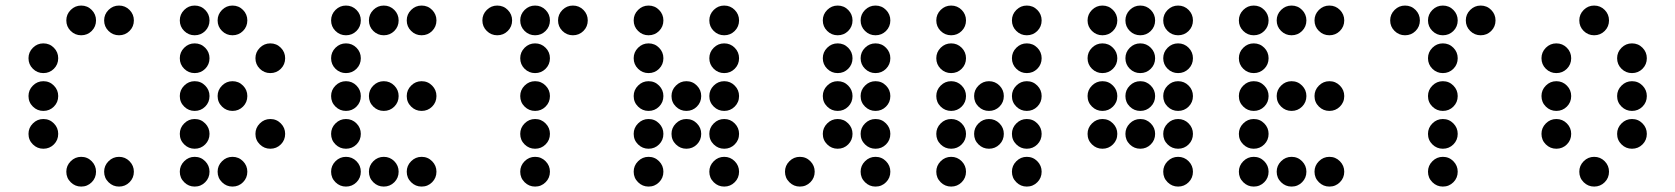

<svg xmlns="http://www.w3.org/2000/svg" viewBox="-20 -689 6056 694"><path d="M327.1 -615.2Q327.1 -592.8 311.5 -577.1Q295.9 -561.5 273.4 -561.5Q251.5 -561.5 235.6 -577.1Q219.7 -592.8 219.7 -615.2Q219.7 -637.2 235.6 -653.1Q251.5 -668.9 273.4 -668.9Q295.9 -668.9 311.5 -653.1Q327.1 -637.2 327.1 -615.2ZM463.9 -615.2Q463.9 -592.8 448.2 -577.1Q432.6 -561.5 410.2 -561.5Q388.2 -561.5 372.3 -577.1Q356.4 -592.8 356.4 -615.2Q356.4 -637.2 372.3 -653.1Q388.2 -668.9 410.2 -668.9Q432.6 -668.9 448.2 -653.1Q463.9 -637.2 463.9 -615.2ZM190.4 -478.5Q190.4 -456.1 174.8 -440.4Q159.2 -424.8 136.7 -424.8Q114.7 -424.8 98.9 -440.4Q83 -456.1 83 -478.5Q83 -500.5 98.9 -516.4Q114.7 -532.2 136.7 -532.2Q159.2 -532.2 174.8 -516.4Q190.4 -500.5 190.4 -478.5ZM190.4 -341.8Q190.4 -319.3 174.8 -303.7Q159.2 -288.1 136.7 -288.1Q114.7 -288.1 98.9 -303.7Q83 -319.3 83 -341.8Q83 -363.8 98.9 -379.6Q114.7 -395.5 136.7 -395.5Q159.2 -395.5 174.8 -379.6Q190.4 -363.8 190.4 -341.8ZM190.4 -205.1Q190.4 -182.6 174.8 -167Q159.2 -151.4 136.7 -151.4Q114.7 -151.4 98.9 -167Q83 -182.6 83 -205.1Q83 -227.1 98.9 -242.9Q114.7 -258.8 136.7 -258.8Q159.2 -258.8 174.8 -242.9Q190.4 -227.1 190.4 -205.1ZM327.1 -68.4Q327.1 -45.9 311.5 -30.3Q295.9 -14.6 273.4 -14.6Q251.5 -14.6 235.6 -30.3Q219.7 -45.9 219.7 -68.4Q219.7 -90.3 235.6 -106.2Q251.5 -122.1 273.4 -122.1Q295.9 -122.1 311.5 -106.2Q327.1 -90.3 327.1 -68.4ZM463.9 -68.4Q463.9 -45.9 448.2 -30.3Q432.6 -14.6 410.2 -14.6Q388.2 -14.6 372.3 -30.3Q356.4 -45.9 356.4 -68.4Q356.4 -90.3 372.3 -106.2Q388.2 -122.1 410.2 -122.1Q432.6 -122.1 448.2 -106.2Q463.9 -90.3 463.9 -68.4Z M737.3 -615.2Q737.3 -592.8 721.7 -577.1Q706.1 -561.5 683.6 -561.5Q661.6 -561.5 645.8 -577.1Q629.9 -592.8 629.9 -615.2Q629.9 -637.2 645.8 -653.1Q661.6 -668.9 683.6 -668.9Q706.1 -668.9 721.7 -653.1Q737.3 -637.2 737.3 -615.2ZM874 -615.2Q874 -592.8 858.4 -577.1Q842.8 -561.5 820.3 -561.5Q798.3 -561.5 782.5 -577.1Q766.6 -592.8 766.6 -615.2Q766.6 -637.2 782.5 -653.1Q798.3 -668.9 820.3 -668.9Q842.8 -668.9 858.4 -653.1Q874 -637.2 874 -615.2ZM737.3 -478.5Q737.3 -456.1 721.7 -440.4Q706.1 -424.8 683.6 -424.8Q661.6 -424.8 645.8 -440.4Q629.9 -456.1 629.9 -478.5Q629.9 -500.5 645.8 -516.4Q661.6 -532.2 683.6 -532.2Q706.1 -532.2 721.7 -516.4Q737.3 -500.5 737.3 -478.5ZM1010.7 -478.5Q1010.7 -456.1 995.1 -440.4Q979.5 -424.8 957 -424.8Q935.1 -424.8 919.2 -440.4Q903.3 -456.1 903.3 -478.5Q903.3 -500.5 919.2 -516.4Q935.1 -532.2 957 -532.2Q979.5 -532.2 995.1 -516.4Q1010.7 -500.5 1010.7 -478.5ZM737.3 -341.8Q737.3 -319.3 721.7 -303.7Q706.1 -288.1 683.6 -288.1Q661.6 -288.1 645.8 -303.7Q629.9 -319.3 629.9 -341.8Q629.9 -363.8 645.8 -379.6Q661.6 -395.5 683.6 -395.5Q706.1 -395.5 721.7 -379.6Q737.3 -363.8 737.3 -341.8ZM874 -341.8Q874 -319.3 858.4 -303.7Q842.8 -288.1 820.3 -288.1Q798.3 -288.1 782.5 -303.7Q766.6 -319.3 766.6 -341.8Q766.6 -363.8 782.5 -379.6Q798.3 -395.5 820.3 -395.5Q842.8 -395.5 858.4 -379.6Q874 -363.8 874 -341.8ZM737.3 -205.1Q737.3 -182.6 721.7 -167Q706.1 -151.4 683.6 -151.4Q661.6 -151.4 645.8 -167Q629.9 -182.6 629.9 -205.1Q629.9 -227.1 645.8 -242.9Q661.6 -258.8 683.6 -258.8Q706.1 -258.8 721.7 -242.9Q737.3 -227.1 737.3 -205.1ZM1010.7 -205.1Q1010.7 -182.6 995.1 -167Q979.5 -151.4 957 -151.4Q935.1 -151.4 919.2 -167Q903.3 -182.6 903.3 -205.1Q903.3 -227.1 919.2 -242.9Q935.1 -258.8 957 -258.8Q979.5 -258.8 995.1 -242.9Q1010.7 -227.1 1010.7 -205.1ZM737.3 -68.4Q737.3 -45.9 721.7 -30.3Q706.1 -14.6 683.6 -14.6Q661.6 -14.6 645.8 -30.3Q629.9 -45.9 629.9 -68.4Q629.9 -90.3 645.8 -106.2Q661.6 -122.1 683.6 -122.1Q706.1 -122.1 721.7 -106.2Q737.3 -90.3 737.3 -68.4ZM874 -68.4Q874 -45.9 858.4 -30.3Q842.8 -14.6 820.3 -14.6Q798.3 -14.6 782.5 -30.3Q766.6 -45.9 766.6 -68.4Q766.6 -90.3 782.5 -106.2Q798.3 -122.1 820.3 -122.1Q842.8 -122.1 858.4 -106.2Q874 -90.3 874 -68.4Z M1284.2 -615.2Q1284.2 -592.8 1268.6 -577.1Q1252.9 -561.5 1230.5 -561.5Q1208.5 -561.5 1192.6 -577.1Q1176.8 -592.8 1176.8 -615.2Q1176.8 -637.2 1192.6 -653.1Q1208.5 -668.9 1230.5 -668.9Q1252.9 -668.9 1268.6 -653.1Q1284.2 -637.2 1284.2 -615.2ZM1420.9 -615.2Q1420.9 -592.8 1405.3 -577.1Q1389.6 -561.5 1367.2 -561.5Q1345.2 -561.5 1329.3 -577.1Q1313.5 -592.8 1313.5 -615.2Q1313.5 -637.2 1329.3 -653.1Q1345.2 -668.9 1367.2 -668.9Q1389.6 -668.9 1405.3 -653.1Q1420.9 -637.2 1420.9 -615.2ZM1557.6 -615.2Q1557.6 -592.8 1542 -577.1Q1526.4 -561.5 1503.9 -561.5Q1481.9 -561.5 1466.1 -577.1Q1450.2 -592.8 1450.2 -615.2Q1450.2 -637.2 1466.1 -653.1Q1481.9 -668.9 1503.9 -668.9Q1526.4 -668.9 1542 -653.1Q1557.6 -637.2 1557.6 -615.2ZM1284.2 -478.5Q1284.2 -456.1 1268.6 -440.4Q1252.9 -424.8 1230.5 -424.8Q1208.5 -424.8 1192.6 -440.4Q1176.8 -456.1 1176.8 -478.5Q1176.8 -500.5 1192.6 -516.4Q1208.5 -532.2 1230.5 -532.2Q1252.9 -532.2 1268.6 -516.4Q1284.2 -500.5 1284.2 -478.5ZM1284.2 -341.8Q1284.2 -319.3 1268.6 -303.7Q1252.9 -288.1 1230.5 -288.1Q1208.5 -288.1 1192.6 -303.7Q1176.8 -319.3 1176.8 -341.8Q1176.8 -363.8 1192.6 -379.6Q1208.5 -395.5 1230.5 -395.5Q1252.9 -395.5 1268.6 -379.6Q1284.2 -363.8 1284.2 -341.8ZM1420.9 -341.8Q1420.9 -319.3 1405.3 -303.7Q1389.6 -288.1 1367.2 -288.1Q1345.2 -288.1 1329.3 -303.7Q1313.5 -319.3 1313.5 -341.8Q1313.5 -363.8 1329.3 -379.6Q1345.2 -395.5 1367.2 -395.5Q1389.6 -395.5 1405.3 -379.6Q1420.9 -363.8 1420.9 -341.8ZM1557.6 -341.8Q1557.6 -319.3 1542 -303.7Q1526.4 -288.1 1503.9 -288.1Q1481.9 -288.1 1466.1 -303.7Q1450.2 -319.3 1450.2 -341.8Q1450.2 -363.8 1466.1 -379.6Q1481.9 -395.5 1503.9 -395.5Q1526.4 -395.5 1542 -379.6Q1557.6 -363.8 1557.6 -341.8ZM1284.2 -205.1Q1284.2 -182.6 1268.6 -167Q1252.9 -151.4 1230.5 -151.4Q1208.5 -151.4 1192.6 -167Q1176.8 -182.6 1176.8 -205.1Q1176.8 -227.1 1192.6 -242.9Q1208.5 -258.8 1230.5 -258.8Q1252.9 -258.8 1268.6 -242.9Q1284.2 -227.1 1284.2 -205.1ZM1284.2 -68.4Q1284.2 -45.9 1268.6 -30.3Q1252.9 -14.6 1230.5 -14.6Q1208.5 -14.6 1192.6 -30.3Q1176.8 -45.9 1176.8 -68.4Q1176.8 -90.3 1192.6 -106.2Q1208.5 -122.1 1230.5 -122.1Q1252.9 -122.1 1268.6 -106.2Q1284.2 -90.3 1284.2 -68.4ZM1420.9 -68.4Q1420.9 -45.9 1405.3 -30.3Q1389.6 -14.6 1367.2 -14.6Q1345.2 -14.6 1329.3 -30.3Q1313.5 -45.9 1313.5 -68.4Q1313.5 -90.3 1329.3 -106.2Q1345.2 -122.1 1367.2 -122.1Q1389.6 -122.1 1405.3 -106.2Q1420.9 -90.3 1420.9 -68.4ZM1557.6 -68.4Q1557.6 -45.9 1542 -30.3Q1526.4 -14.6 1503.9 -14.6Q1481.9 -14.6 1466.1 -30.3Q1450.2 -45.9 1450.2 -68.4Q1450.2 -90.3 1466.1 -106.2Q1481.9 -122.1 1503.9 -122.1Q1526.4 -122.1 1542 -106.2Q1557.6 -90.3 1557.6 -68.4Z M1831.1 -615.2Q1831.1 -592.8 1815.4 -577.1Q1799.8 -561.5 1777.3 -561.5Q1755.4 -561.5 1739.5 -577.1Q1723.6 -592.8 1723.6 -615.2Q1723.6 -637.2 1739.5 -653.1Q1755.4 -668.9 1777.3 -668.9Q1799.8 -668.9 1815.4 -653.1Q1831.1 -637.2 1831.1 -615.2ZM1967.8 -615.2Q1967.8 -592.8 1952.1 -577.1Q1936.5 -561.5 1914.1 -561.5Q1892.1 -561.5 1876.2 -577.1Q1860.4 -592.8 1860.4 -615.2Q1860.4 -637.2 1876.2 -653.1Q1892.1 -668.9 1914.1 -668.9Q1936.5 -668.9 1952.1 -653.1Q1967.8 -637.2 1967.8 -615.2ZM2104.5 -615.2Q2104.5 -592.8 2088.9 -577.1Q2073.2 -561.5 2050.8 -561.5Q2028.8 -561.5 2012.9 -577.1Q1997.1 -592.8 1997.1 -615.2Q1997.1 -637.2 2012.9 -653.1Q2028.8 -668.9 2050.8 -668.9Q2073.2 -668.9 2088.9 -653.1Q2104.5 -637.2 2104.5 -615.2ZM1967.8 -478.5Q1967.8 -456.1 1952.1 -440.4Q1936.5 -424.8 1914.1 -424.8Q1892.1 -424.8 1876.2 -440.4Q1860.4 -456.1 1860.4 -478.5Q1860.4 -500.5 1876.2 -516.4Q1892.1 -532.2 1914.1 -532.2Q1936.5 -532.2 1952.1 -516.4Q1967.8 -500.5 1967.8 -478.5ZM1967.8 -341.8Q1967.8 -319.3 1952.1 -303.7Q1936.5 -288.1 1914.1 -288.1Q1892.1 -288.1 1876.2 -303.7Q1860.4 -319.3 1860.4 -341.8Q1860.4 -363.8 1876.2 -379.6Q1892.1 -395.5 1914.1 -395.5Q1936.5 -395.5 1952.1 -379.6Q1967.8 -363.8 1967.8 -341.8ZM1967.8 -205.1Q1967.8 -182.6 1952.1 -167Q1936.5 -151.4 1914.1 -151.4Q1892.1 -151.4 1876.2 -167Q1860.4 -182.6 1860.4 -205.1Q1860.4 -227.1 1876.2 -242.9Q1892.1 -258.8 1914.1 -258.8Q1936.5 -258.8 1952.1 -242.9Q1967.8 -227.1 1967.8 -205.1ZM1967.8 -68.4Q1967.8 -45.9 1952.1 -30.3Q1936.5 -14.6 1914.1 -14.6Q1892.1 -14.6 1876.2 -30.3Q1860.4 -45.9 1860.4 -68.4Q1860.4 -90.3 1876.2 -106.2Q1892.1 -122.1 1914.1 -122.1Q1936.5 -122.1 1952.1 -106.2Q1967.8 -90.3 1967.8 -68.4Z M2377.9 -615.2Q2377.9 -592.8 2362.3 -577.1Q2346.7 -561.5 2324.2 -561.5Q2302.2 -561.5 2286.4 -577.1Q2270.5 -592.8 2270.5 -615.2Q2270.5 -637.2 2286.4 -653.1Q2302.2 -668.9 2324.2 -668.9Q2346.7 -668.9 2362.3 -653.1Q2377.9 -637.2 2377.9 -615.2ZM2651.4 -615.2Q2651.4 -592.8 2635.7 -577.1Q2620.1 -561.5 2597.7 -561.5Q2575.7 -561.5 2559.8 -577.1Q2543.9 -592.8 2543.9 -615.2Q2543.9 -637.2 2559.8 -653.1Q2575.7 -668.9 2597.7 -668.9Q2620.1 -668.9 2635.7 -653.1Q2651.4 -637.2 2651.4 -615.2ZM2377.9 -478.5Q2377.9 -456.1 2362.3 -440.4Q2346.7 -424.8 2324.2 -424.8Q2302.2 -424.8 2286.4 -440.4Q2270.5 -456.1 2270.5 -478.5Q2270.5 -500.5 2286.4 -516.4Q2302.2 -532.2 2324.2 -532.2Q2346.7 -532.2 2362.3 -516.4Q2377.9 -500.5 2377.9 -478.5ZM2651.4 -478.5Q2651.4 -456.1 2635.7 -440.4Q2620.1 -424.8 2597.7 -424.8Q2575.7 -424.8 2559.8 -440.4Q2543.9 -456.1 2543.9 -478.5Q2543.9 -500.5 2559.8 -516.4Q2575.7 -532.2 2597.7 -532.2Q2620.1 -532.2 2635.7 -516.4Q2651.4 -500.5 2651.4 -478.5ZM2377.9 -341.8Q2377.9 -319.3 2362.3 -303.7Q2346.7 -288.1 2324.2 -288.1Q2302.2 -288.1 2286.4 -303.7Q2270.5 -319.3 2270.5 -341.8Q2270.5 -363.8 2286.4 -379.6Q2302.2 -395.5 2324.2 -395.5Q2346.7 -395.5 2362.3 -379.6Q2377.9 -363.8 2377.9 -341.8ZM2514.6 -341.8Q2514.6 -319.3 2499 -303.7Q2483.4 -288.1 2460.9 -288.1Q2439 -288.1 2423.1 -303.7Q2407.2 -319.3 2407.2 -341.8Q2407.2 -363.8 2423.1 -379.6Q2439 -395.5 2460.9 -395.5Q2483.4 -395.5 2499 -379.6Q2514.6 -363.8 2514.6 -341.8ZM2651.4 -341.8Q2651.4 -319.3 2635.7 -303.7Q2620.1 -288.1 2597.7 -288.1Q2575.7 -288.1 2559.8 -303.7Q2543.9 -319.3 2543.9 -341.8Q2543.9 -363.8 2559.8 -379.6Q2575.7 -395.5 2597.7 -395.5Q2620.1 -395.5 2635.7 -379.6Q2651.4 -363.8 2651.4 -341.8ZM2377.9 -205.1Q2377.9 -182.6 2362.3 -167Q2346.7 -151.4 2324.2 -151.4Q2302.2 -151.4 2286.4 -167Q2270.5 -182.6 2270.5 -205.1Q2270.5 -227.1 2286.4 -242.9Q2302.2 -258.8 2324.2 -258.8Q2346.7 -258.8 2362.3 -242.9Q2377.9 -227.1 2377.9 -205.1ZM2514.6 -205.1Q2514.6 -182.6 2499 -167Q2483.4 -151.4 2460.9 -151.4Q2439 -151.4 2423.1 -167Q2407.2 -182.6 2407.2 -205.1Q2407.2 -227.1 2423.1 -242.9Q2439 -258.8 2460.9 -258.8Q2483.4 -258.8 2499 -242.9Q2514.6 -227.1 2514.6 -205.1ZM2651.4 -205.1Q2651.4 -182.6 2635.7 -167Q2620.1 -151.4 2597.7 -151.4Q2575.7 -151.4 2559.8 -167Q2543.9 -182.6 2543.9 -205.1Q2543.9 -227.1 2559.8 -242.9Q2575.7 -258.8 2597.7 -258.8Q2620.1 -258.8 2635.7 -242.9Q2651.4 -227.1 2651.4 -205.1ZM2377.9 -68.4Q2377.9 -45.9 2362.3 -30.3Q2346.7 -14.6 2324.2 -14.6Q2302.2 -14.6 2286.4 -30.3Q2270.5 -45.9 2270.5 -68.4Q2270.5 -90.3 2286.4 -106.2Q2302.2 -122.1 2324.2 -122.1Q2346.7 -122.1 2362.3 -106.2Q2377.9 -90.3 2377.9 -68.4ZM2651.4 -68.4Q2651.4 -45.9 2635.7 -30.3Q2620.1 -14.6 2597.7 -14.6Q2575.7 -14.6 2559.8 -30.3Q2543.9 -45.9 2543.9 -68.4Q2543.9 -90.3 2559.8 -106.2Q2575.7 -122.1 2597.7 -122.1Q2620.1 -122.1 2635.7 -106.2Q2651.4 -90.3 2651.4 -68.4Z M3061.5 -615.2Q3061.5 -592.8 3045.9 -577.1Q3030.3 -561.5 3007.8 -561.5Q2985.8 -561.5 2970 -577.1Q2954.1 -592.8 2954.1 -615.2Q2954.1 -637.2 2970 -653.1Q2985.8 -668.9 3007.8 -668.9Q3030.3 -668.9 3045.9 -653.1Q3061.5 -637.2 3061.5 -615.2ZM3198.2 -615.2Q3198.2 -592.8 3182.6 -577.1Q3167 -561.5 3144.5 -561.5Q3122.6 -561.5 3106.7 -577.1Q3090.8 -592.8 3090.8 -615.2Q3090.8 -637.2 3106.7 -653.1Q3122.6 -668.9 3144.5 -668.9Q3167 -668.9 3182.6 -653.1Q3198.2 -637.2 3198.2 -615.2ZM3061.5 -478.5Q3061.5 -456.1 3045.9 -440.4Q3030.3 -424.8 3007.8 -424.8Q2985.8 -424.8 2970 -440.4Q2954.1 -456.1 2954.1 -478.5Q2954.1 -500.5 2970 -516.4Q2985.8 -532.2 3007.8 -532.2Q3030.3 -532.2 3045.9 -516.4Q3061.5 -500.5 3061.5 -478.5ZM3198.2 -478.5Q3198.2 -456.1 3182.6 -440.4Q3167 -424.8 3144.5 -424.8Q3122.6 -424.8 3106.7 -440.4Q3090.8 -456.1 3090.8 -478.5Q3090.8 -500.5 3106.7 -516.4Q3122.6 -532.2 3144.5 -532.2Q3167 -532.2 3182.6 -516.4Q3198.2 -500.5 3198.2 -478.5ZM3061.5 -341.8Q3061.5 -319.3 3045.9 -303.7Q3030.3 -288.1 3007.8 -288.1Q2985.8 -288.1 2970 -303.7Q2954.1 -319.3 2954.1 -341.8Q2954.1 -363.8 2970 -379.6Q2985.8 -395.5 3007.8 -395.5Q3030.3 -395.5 3045.9 -379.6Q3061.5 -363.8 3061.5 -341.8ZM3198.2 -341.8Q3198.2 -319.3 3182.6 -303.7Q3167 -288.1 3144.5 -288.1Q3122.6 -288.1 3106.7 -303.7Q3090.8 -319.3 3090.8 -341.8Q3090.8 -363.8 3106.7 -379.6Q3122.6 -395.5 3144.5 -395.5Q3167 -395.5 3182.6 -379.6Q3198.2 -363.8 3198.2 -341.8ZM3061.5 -205.1Q3061.5 -182.6 3045.9 -167Q3030.3 -151.4 3007.8 -151.4Q2985.8 -151.4 2970 -167Q2954.1 -182.6 2954.1 -205.1Q2954.1 -227.1 2970 -242.9Q2985.8 -258.8 3007.8 -258.8Q3030.3 -258.8 3045.9 -242.9Q3061.5 -227.1 3061.5 -205.1ZM3198.2 -205.1Q3198.2 -182.6 3182.6 -167Q3167 -151.4 3144.5 -151.4Q3122.6 -151.4 3106.7 -167Q3090.8 -182.6 3090.8 -205.1Q3090.8 -227.1 3106.7 -242.9Q3122.6 -258.8 3144.5 -258.8Q3167 -258.8 3182.6 -242.9Q3198.2 -227.1 3198.2 -205.1ZM2924.8 -68.4Q2924.8 -45.9 2909.2 -30.3Q2893.6 -14.6 2871.1 -14.6Q2849.1 -14.6 2833.3 -30.3Q2817.4 -45.9 2817.4 -68.4Q2817.4 -90.3 2833.3 -106.2Q2849.1 -122.1 2871.1 -122.1Q2893.6 -122.1 2909.2 -106.2Q2924.8 -90.3 2924.8 -68.4ZM3198.2 -68.4Q3198.2 -45.9 3182.6 -30.3Q3167 -14.6 3144.5 -14.6Q3122.6 -14.6 3106.7 -30.3Q3090.8 -45.9 3090.8 -68.4Q3090.8 -90.3 3106.7 -106.2Q3122.6 -122.1 3144.5 -122.1Q3167 -122.1 3182.6 -106.2Q3198.2 -90.3 3198.2 -68.4Z M3471.7 -615.2Q3471.7 -592.8 3456.1 -577.1Q3440.4 -561.5 3418 -561.5Q3396 -561.5 3380.1 -577.1Q3364.3 -592.8 3364.3 -615.2Q3364.3 -637.2 3380.1 -653.1Q3396 -668.9 3418 -668.9Q3440.4 -668.9 3456.1 -653.1Q3471.7 -637.2 3471.7 -615.2ZM3745.1 -615.2Q3745.1 -592.8 3729.5 -577.1Q3713.9 -561.5 3691.4 -561.5Q3669.4 -561.5 3653.6 -577.1Q3637.7 -592.8 3637.7 -615.2Q3637.7 -637.2 3653.6 -653.1Q3669.4 -668.9 3691.4 -668.9Q3713.9 -668.9 3729.5 -653.1Q3745.1 -637.2 3745.1 -615.2ZM3471.7 -478.5Q3471.7 -456.1 3456.1 -440.4Q3440.4 -424.8 3418 -424.8Q3396 -424.8 3380.1 -440.4Q3364.3 -456.1 3364.3 -478.5Q3364.3 -500.5 3380.1 -516.4Q3396 -532.2 3418 -532.2Q3440.4 -532.2 3456.1 -516.4Q3471.7 -500.5 3471.7 -478.5ZM3745.1 -478.5Q3745.1 -456.1 3729.5 -440.4Q3713.9 -424.8 3691.4 -424.8Q3669.4 -424.8 3653.6 -440.4Q3637.7 -456.1 3637.7 -478.5Q3637.7 -500.5 3653.6 -516.4Q3669.4 -532.2 3691.4 -532.2Q3713.9 -532.2 3729.5 -516.4Q3745.1 -500.5 3745.1 -478.5ZM3471.7 -341.8Q3471.7 -319.3 3456.1 -303.7Q3440.4 -288.1 3418 -288.1Q3396 -288.1 3380.1 -303.7Q3364.3 -319.3 3364.3 -341.8Q3364.3 -363.8 3380.1 -379.6Q3396 -395.5 3418 -395.5Q3440.4 -395.5 3456.1 -379.6Q3471.7 -363.8 3471.7 -341.8ZM3608.4 -341.8Q3608.4 -319.3 3592.8 -303.7Q3577.1 -288.1 3554.7 -288.1Q3532.7 -288.1 3516.8 -303.7Q3501 -319.3 3501 -341.8Q3501 -363.8 3516.8 -379.6Q3532.7 -395.5 3554.7 -395.5Q3577.1 -395.5 3592.8 -379.6Q3608.4 -363.8 3608.4 -341.8ZM3745.1 -341.8Q3745.1 -319.3 3729.5 -303.7Q3713.9 -288.1 3691.4 -288.1Q3669.4 -288.1 3653.6 -303.7Q3637.7 -319.3 3637.7 -341.8Q3637.7 -363.8 3653.6 -379.6Q3669.4 -395.5 3691.4 -395.5Q3713.9 -395.5 3729.5 -379.6Q3745.1 -363.8 3745.1 -341.8ZM3471.7 -205.1Q3471.7 -182.6 3456.1 -167Q3440.4 -151.4 3418 -151.4Q3396 -151.4 3380.1 -167Q3364.3 -182.6 3364.3 -205.1Q3364.3 -227.1 3380.1 -242.9Q3396 -258.8 3418 -258.8Q3440.4 -258.8 3456.1 -242.9Q3471.7 -227.1 3471.7 -205.1ZM3608.4 -205.1Q3608.4 -182.6 3592.8 -167Q3577.1 -151.4 3554.7 -151.4Q3532.7 -151.4 3516.8 -167Q3501 -182.6 3501 -205.1Q3501 -227.1 3516.8 -242.9Q3532.7 -258.8 3554.7 -258.8Q3577.1 -258.8 3592.8 -242.9Q3608.4 -227.1 3608.4 -205.1ZM3745.1 -205.1Q3745.1 -182.6 3729.5 -167Q3713.9 -151.4 3691.4 -151.4Q3669.4 -151.4 3653.6 -167Q3637.7 -182.6 3637.7 -205.1Q3637.7 -227.1 3653.6 -242.9Q3669.4 -258.8 3691.4 -258.8Q3713.9 -258.8 3729.5 -242.9Q3745.1 -227.1 3745.1 -205.1ZM3471.7 -68.4Q3471.7 -45.9 3456.1 -30.3Q3440.4 -14.6 3418 -14.6Q3396 -14.6 3380.1 -30.3Q3364.3 -45.9 3364.3 -68.4Q3364.3 -90.3 3380.1 -106.2Q3396 -122.1 3418 -122.1Q3440.4 -122.1 3456.1 -106.2Q3471.7 -90.3 3471.7 -68.4ZM3745.1 -68.4Q3745.1 -45.9 3729.5 -30.3Q3713.9 -14.6 3691.4 -14.6Q3669.4 -14.6 3653.6 -30.3Q3637.7 -45.9 3637.7 -68.4Q3637.7 -90.3 3653.6 -106.2Q3669.4 -122.1 3691.4 -122.1Q3713.9 -122.1 3729.5 -106.2Q3745.1 -90.3 3745.1 -68.4Z M4018.6 -615.2Q4018.6 -592.8 4002.9 -577.1Q3987.3 -561.5 3964.8 -561.5Q3942.9 -561.5 3927 -577.1Q3911.1 -592.8 3911.1 -615.2Q3911.1 -637.2 3927 -653.1Q3942.9 -668.9 3964.8 -668.9Q3987.3 -668.9 4002.9 -653.1Q4018.6 -637.2 4018.6 -615.2ZM4155.3 -615.2Q4155.3 -592.8 4139.6 -577.1Q4124 -561.5 4101.6 -561.5Q4079.6 -561.5 4063.7 -577.1Q4047.9 -592.8 4047.9 -615.2Q4047.9 -637.2 4063.7 -653.1Q4079.6 -668.9 4101.6 -668.9Q4124 -668.9 4139.6 -653.1Q4155.3 -637.2 4155.3 -615.2ZM4292 -615.2Q4292 -592.8 4276.4 -577.1Q4260.7 -561.5 4238.3 -561.5Q4216.3 -561.5 4200.4 -577.1Q4184.6 -592.8 4184.6 -615.2Q4184.6 -637.2 4200.4 -653.1Q4216.3 -668.9 4238.3 -668.9Q4260.7 -668.9 4276.4 -653.1Q4292 -637.2 4292 -615.2ZM4018.6 -478.5Q4018.6 -456.1 4002.9 -440.4Q3987.3 -424.8 3964.8 -424.8Q3942.9 -424.8 3927 -440.4Q3911.1 -456.1 3911.1 -478.5Q3911.1 -500.5 3927 -516.4Q3942.9 -532.2 3964.8 -532.2Q3987.3 -532.2 4002.9 -516.4Q4018.6 -500.5 4018.6 -478.5ZM4155.3 -478.5Q4155.3 -456.1 4139.6 -440.4Q4124 -424.8 4101.6 -424.8Q4079.6 -424.8 4063.7 -440.4Q4047.9 -456.1 4047.9 -478.5Q4047.9 -500.5 4063.7 -516.4Q4079.6 -532.2 4101.6 -532.2Q4124 -532.2 4139.6 -516.4Q4155.3 -500.5 4155.3 -478.5ZM4292 -478.5Q4292 -456.1 4276.4 -440.4Q4260.7 -424.8 4238.3 -424.8Q4216.3 -424.8 4200.4 -440.4Q4184.6 -456.1 4184.6 -478.5Q4184.6 -500.5 4200.4 -516.4Q4216.3 -532.2 4238.3 -532.2Q4260.7 -532.2 4276.4 -516.4Q4292 -500.5 4292 -478.5ZM4018.6 -341.8Q4018.6 -319.3 4002.9 -303.7Q3987.3 -288.1 3964.8 -288.1Q3942.9 -288.1 3927 -303.7Q3911.1 -319.3 3911.1 -341.8Q3911.1 -363.8 3927 -379.6Q3942.9 -395.5 3964.8 -395.5Q3987.3 -395.5 4002.9 -379.6Q4018.6 -363.8 4018.6 -341.8ZM4155.3 -341.8Q4155.3 -319.3 4139.6 -303.7Q4124 -288.1 4101.6 -288.1Q4079.6 -288.1 4063.7 -303.7Q4047.9 -319.3 4047.9 -341.8Q4047.9 -363.8 4063.7 -379.6Q4079.6 -395.5 4101.6 -395.5Q4124 -395.5 4139.6 -379.6Q4155.3 -363.8 4155.3 -341.8ZM4292 -341.8Q4292 -319.3 4276.4 -303.7Q4260.7 -288.1 4238.3 -288.1Q4216.3 -288.1 4200.4 -303.7Q4184.6 -319.3 4184.6 -341.8Q4184.6 -363.8 4200.4 -379.6Q4216.3 -395.5 4238.3 -395.5Q4260.7 -395.5 4276.4 -379.6Q4292 -363.8 4292 -341.8ZM4018.6 -205.1Q4018.6 -182.6 4002.9 -167Q3987.3 -151.4 3964.8 -151.4Q3942.9 -151.4 3927 -167Q3911.1 -182.6 3911.1 -205.1Q3911.1 -227.1 3927 -242.9Q3942.9 -258.8 3964.8 -258.8Q3987.3 -258.8 4002.9 -242.9Q4018.6 -227.1 4018.6 -205.1ZM4155.3 -205.1Q4155.3 -182.6 4139.6 -167Q4124 -151.4 4101.6 -151.4Q4079.6 -151.4 4063.7 -167Q4047.9 -182.6 4047.9 -205.1Q4047.9 -227.1 4063.7 -242.9Q4079.6 -258.8 4101.6 -258.8Q4124 -258.8 4139.6 -242.9Q4155.3 -227.1 4155.3 -205.1ZM4292 -205.1Q4292 -182.6 4276.4 -167Q4260.7 -151.4 4238.3 -151.4Q4216.3 -151.4 4200.4 -167Q4184.6 -182.6 4184.6 -205.1Q4184.6 -227.1 4200.4 -242.9Q4216.3 -258.8 4238.3 -258.8Q4260.7 -258.8 4276.4 -242.9Q4292 -227.1 4292 -205.1ZM4292 -68.4Q4292 -45.9 4276.4 -30.3Q4260.7 -14.6 4238.3 -14.6Q4216.3 -14.6 4200.4 -30.3Q4184.6 -45.9 4184.6 -68.4Q4184.6 -90.3 4200.4 -106.2Q4216.3 -122.1 4238.3 -122.1Q4260.7 -122.1 4276.4 -106.2Q4292 -90.3 4292 -68.4Z M4565.4 -615.2Q4565.4 -592.8 4549.8 -577.1Q4534.2 -561.5 4511.7 -561.5Q4489.7 -561.5 4473.9 -577.1Q4458 -592.8 4458 -615.2Q4458 -637.2 4473.9 -653.1Q4489.7 -668.9 4511.7 -668.9Q4534.2 -668.9 4549.8 -653.1Q4565.4 -637.2 4565.4 -615.2ZM4702.1 -615.2Q4702.1 -592.8 4686.5 -577.1Q4670.9 -561.5 4648.4 -561.5Q4626.5 -561.5 4610.6 -577.1Q4594.7 -592.8 4594.7 -615.2Q4594.7 -637.2 4610.6 -653.1Q4626.5 -668.9 4648.4 -668.9Q4670.9 -668.9 4686.5 -653.1Q4702.1 -637.2 4702.1 -615.2ZM4838.9 -615.2Q4838.9 -592.8 4823.2 -577.1Q4807.6 -561.5 4785.2 -561.5Q4763.2 -561.5 4747.3 -577.1Q4731.4 -592.8 4731.4 -615.2Q4731.4 -637.2 4747.3 -653.1Q4763.2 -668.9 4785.2 -668.9Q4807.6 -668.9 4823.2 -653.1Q4838.9 -637.2 4838.9 -615.2ZM4565.4 -478.5Q4565.4 -456.1 4549.8 -440.4Q4534.2 -424.8 4511.7 -424.8Q4489.7 -424.8 4473.9 -440.4Q4458 -456.1 4458 -478.5Q4458 -500.5 4473.9 -516.4Q4489.7 -532.2 4511.7 -532.2Q4534.2 -532.2 4549.8 -516.4Q4565.4 -500.5 4565.4 -478.5ZM4565.4 -341.8Q4565.4 -319.3 4549.8 -303.7Q4534.2 -288.1 4511.7 -288.1Q4489.7 -288.1 4473.9 -303.7Q4458 -319.3 4458 -341.8Q4458 -363.8 4473.9 -379.6Q4489.7 -395.5 4511.7 -395.5Q4534.2 -395.5 4549.8 -379.6Q4565.4 -363.8 4565.4 -341.8ZM4702.1 -341.8Q4702.1 -319.3 4686.5 -303.7Q4670.9 -288.1 4648.4 -288.1Q4626.5 -288.1 4610.6 -303.7Q4594.7 -319.3 4594.7 -341.8Q4594.7 -363.8 4610.6 -379.6Q4626.5 -395.5 4648.4 -395.5Q4670.9 -395.5 4686.5 -379.6Q4702.1 -363.8 4702.1 -341.8ZM4838.9 -341.8Q4838.9 -319.3 4823.2 -303.7Q4807.6 -288.1 4785.2 -288.1Q4763.2 -288.1 4747.3 -303.7Q4731.4 -319.3 4731.4 -341.8Q4731.4 -363.8 4747.3 -379.6Q4763.2 -395.5 4785.2 -395.5Q4807.6 -395.5 4823.2 -379.6Q4838.9 -363.8 4838.9 -341.8ZM4565.4 -205.1Q4565.4 -182.6 4549.8 -167Q4534.2 -151.4 4511.7 -151.4Q4489.7 -151.4 4473.9 -167Q4458 -182.6 4458 -205.1Q4458 -227.1 4473.9 -242.9Q4489.7 -258.8 4511.7 -258.8Q4534.2 -258.8 4549.8 -242.9Q4565.4 -227.1 4565.4 -205.1ZM4565.4 -68.4Q4565.4 -45.9 4549.8 -30.3Q4534.2 -14.6 4511.7 -14.6Q4489.7 -14.6 4473.9 -30.3Q4458 -45.9 4458 -68.4Q4458 -90.3 4473.9 -106.2Q4489.7 -122.1 4511.7 -122.1Q4534.2 -122.1 4549.8 -106.2Q4565.4 -90.3 4565.4 -68.4ZM4702.1 -68.4Q4702.1 -45.9 4686.5 -30.3Q4670.9 -14.6 4648.4 -14.6Q4626.5 -14.6 4610.6 -30.3Q4594.7 -45.9 4594.7 -68.4Q4594.7 -90.3 4610.6 -106.2Q4626.5 -122.1 4648.4 -122.1Q4670.9 -122.1 4686.5 -106.2Q4702.1 -90.3 4702.1 -68.4ZM4838.9 -68.4Q4838.9 -45.9 4823.2 -30.3Q4807.6 -14.6 4785.2 -14.6Q4763.2 -14.6 4747.3 -30.3Q4731.4 -45.9 4731.4 -68.4Q4731.4 -90.3 4747.3 -106.2Q4763.2 -122.1 4785.2 -122.1Q4807.6 -122.1 4823.2 -106.2Q4838.9 -90.3 4838.9 -68.4Z M5112.3 -615.2Q5112.3 -592.8 5096.7 -577.1Q5081.1 -561.5 5058.6 -561.5Q5036.6 -561.5 5020.8 -577.1Q5004.9 -592.8 5004.9 -615.2Q5004.9 -637.2 5020.8 -653.1Q5036.6 -668.9 5058.6 -668.9Q5081.1 -668.9 5096.7 -653.1Q5112.3 -637.2 5112.3 -615.2ZM5249 -615.2Q5249 -592.8 5233.4 -577.1Q5217.8 -561.5 5195.3 -561.5Q5173.3 -561.5 5157.5 -577.1Q5141.6 -592.8 5141.6 -615.2Q5141.6 -637.2 5157.5 -653.1Q5173.3 -668.9 5195.3 -668.9Q5217.8 -668.9 5233.4 -653.1Q5249 -637.2 5249 -615.2ZM5385.7 -615.2Q5385.7 -592.8 5370.1 -577.1Q5354.5 -561.5 5332 -561.5Q5310.1 -561.5 5294.2 -577.1Q5278.3 -592.8 5278.3 -615.2Q5278.3 -637.2 5294.2 -653.1Q5310.1 -668.9 5332 -668.9Q5354.5 -668.9 5370.1 -653.1Q5385.7 -637.2 5385.7 -615.2ZM5249 -478.5Q5249 -456.1 5233.4 -440.4Q5217.8 -424.8 5195.3 -424.8Q5173.3 -424.8 5157.5 -440.4Q5141.6 -456.1 5141.6 -478.5Q5141.6 -500.5 5157.5 -516.4Q5173.3 -532.2 5195.3 -532.2Q5217.8 -532.2 5233.4 -516.4Q5249 -500.5 5249 -478.5ZM5249 -341.8Q5249 -319.3 5233.4 -303.7Q5217.8 -288.1 5195.3 -288.1Q5173.3 -288.1 5157.5 -303.7Q5141.6 -319.3 5141.6 -341.8Q5141.6 -363.8 5157.5 -379.6Q5173.3 -395.5 5195.3 -395.5Q5217.8 -395.5 5233.4 -379.6Q5249 -363.8 5249 -341.8ZM5249 -205.1Q5249 -182.6 5233.4 -167Q5217.8 -151.4 5195.3 -151.4Q5173.3 -151.4 5157.5 -167Q5141.6 -182.6 5141.6 -205.1Q5141.6 -227.1 5157.5 -242.9Q5173.3 -258.8 5195.3 -258.8Q5217.8 -258.8 5233.4 -242.9Q5249 -227.1 5249 -205.1ZM5249 -68.4Q5249 -45.9 5233.4 -30.3Q5217.8 -14.6 5195.3 -14.6Q5173.3 -14.6 5157.5 -30.3Q5141.6 -45.9 5141.6 -68.4Q5141.6 -90.3 5157.5 -106.2Q5173.3 -122.1 5195.3 -122.1Q5217.8 -122.1 5233.4 -106.2Q5249 -90.3 5249 -68.4Z M5795.9 -615.2Q5795.9 -592.8 5780.3 -577.1Q5764.6 -561.5 5742.2 -561.5Q5720.2 -561.5 5704.3 -577.1Q5688.5 -592.8 5688.5 -615.2Q5688.5 -637.2 5704.3 -653.1Q5720.2 -668.9 5742.2 -668.9Q5764.6 -668.9 5780.3 -653.1Q5795.9 -637.2 5795.9 -615.2ZM5659.2 -478.5Q5659.2 -456.1 5643.6 -440.4Q5627.9 -424.8 5605.5 -424.8Q5583.5 -424.8 5567.6 -440.4Q5551.8 -456.1 5551.8 -478.5Q5551.8 -500.5 5567.6 -516.4Q5583.5 -532.2 5605.5 -532.2Q5627.9 -532.2 5643.6 -516.4Q5659.2 -500.5 5659.2 -478.5ZM5932.6 -478.5Q5932.6 -456.1 5917 -440.4Q5901.4 -424.8 5878.9 -424.8Q5856.9 -424.8 5841.1 -440.4Q5825.2 -456.1 5825.2 -478.5Q5825.2 -500.5 5841.1 -516.4Q5856.9 -532.2 5878.9 -532.2Q5901.4 -532.2 5917 -516.4Q5932.6 -500.5 5932.6 -478.5ZM5659.2 -341.8Q5659.2 -319.3 5643.6 -303.7Q5627.9 -288.1 5605.5 -288.1Q5583.5 -288.1 5567.6 -303.7Q5551.8 -319.3 5551.8 -341.8Q5551.8 -363.8 5567.6 -379.6Q5583.5 -395.5 5605.5 -395.5Q5627.9 -395.5 5643.6 -379.6Q5659.2 -363.8 5659.2 -341.8ZM5932.6 -341.8Q5932.6 -319.3 5917 -303.7Q5901.4 -288.1 5878.9 -288.1Q5856.9 -288.1 5841.1 -303.7Q5825.2 -319.3 5825.2 -341.8Q5825.2 -363.8 5841.1 -379.6Q5856.9 -395.5 5878.9 -395.5Q5901.4 -395.5 5917 -379.6Q5932.6 -363.8 5932.6 -341.8ZM5659.2 -205.1Q5659.2 -182.6 5643.6 -167Q5627.9 -151.4 5605.5 -151.4Q5583.5 -151.4 5567.6 -167Q5551.8 -182.6 5551.8 -205.1Q5551.8 -227.1 5567.6 -242.9Q5583.5 -258.8 5605.5 -258.8Q5627.9 -258.8 5643.6 -242.9Q5659.2 -227.1 5659.2 -205.1ZM5932.6 -205.1Q5932.6 -182.6 5917 -167Q5901.4 -151.4 5878.9 -151.4Q5856.9 -151.4 5841.1 -167Q5825.2 -182.6 5825.2 -205.1Q5825.2 -227.1 5841.1 -242.9Q5856.9 -258.8 5878.9 -258.8Q5901.4 -258.8 5917 -242.9Q5932.6 -227.1 5932.6 -205.1ZM5795.9 -68.4Q5795.9 -45.9 5780.3 -30.3Q5764.6 -14.6 5742.2 -14.6Q5720.2 -14.6 5704.3 -30.3Q5688.5 -45.9 5688.5 -68.4Q5688.5 -90.3 5704.3 -106.2Q5720.2 -122.1 5742.2 -122.1Q5764.6 -122.1 5780.3 -106.2Q5795.9 -90.3 5795.9 -68.4Z"/></svg>

Font: DatDot
Style: Regular
Weight: 400
Designer: GGBot
Version: 1.00